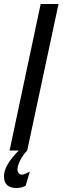

<svg xmlns="http://www.w3.org/2000/svg" viewBox="-55 -755 314 963"><path d="M-7 0H81.5L238.5 -735H149ZM28 188Q39.5 188 49.5 185.8Q59.5 183.5 73.5 177L94.5 105.5Q79 114 69.5 117.5Q60 121 54.5 121Q45 121 38.8 113.5Q32.5 106 32.5 95Q32.5 76.5 47 48Q61.5 19.5 81.5 0H39Q-35 74.5 -35 128.5Q-35 188 28 188Z"/></svg>

Font: League Gothic SemiCondensed Italic
Style: Regular
Weight: 400
Width: 4
Designer: The League of Moveable Type
Version: Version 1.600; ttfautohint (v1.8.3)